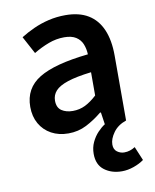

<svg xmlns="http://www.w3.org/2000/svg" viewBox="-82 -566 680 845"><g transform="rotate(-10 258.0 -143.0)"><path d="M395 217Q349 217 317 193Q285 169 285 120Q285 92 296 68.5Q307 45 323.5 27.5Q340 10 356 0L348 -54H344Q310 -26 273 -7Q236 12 192 12Q149 12 116 -6Q83 -24 64.5 -56.5Q46 -89 46 -132Q46 -215 115.5 -257.5Q185 -300 336 -316Q335 -341 326.5 -362Q318 -383 298.5 -395.5Q279 -408 246 -408Q210 -408 175.5 -395Q141 -382 108 -362L66 -440Q93 -457 125 -471.5Q157 -486 193 -494.5Q229 -503 268 -503Q329 -503 369.5 -478.5Q410 -454 430.5 -406.5Q451 -359 451 -290V0Q413 13 393 41Q373 69 373 94Q373 116 387.5 126.5Q402 137 419 137Q433 137 445 133Q457 129 468 122L494 184Q475 198 448 207.5Q421 217 395 217ZM228 -82Q258 -82 283.5 -94.5Q309 -107 336 -132V-236Q269 -228 230 -215Q191 -202 174.5 -183.5Q158 -165 158 -140Q158 -109 178 -95.5Q198 -82 228 -82Z"/></g></svg>

Font: Source Sans 3 SemiBold
Style: Regular
Weight: 600
Designer: Paul D. Hunt
Foundry: Adobe
Version: Version 3.046;hotconv 1.0.118;makeotfexe 2.5.65603